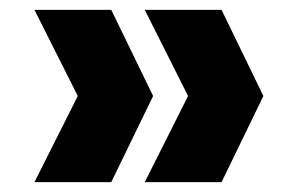

<svg xmlns="http://www.w3.org/2000/svg" viewBox="-20 -490 595 390"><path d="M274 -120 362 -295 274 -470H430L515 -295L430 -120ZM50 -120 138 -295 50 -470H206L291 -295L206 -120Z"/></svg>

Font: Parkinsans
Style: Bold
Weight: 700
Designer: Red Stone, Indian Type Foundry
Foundry: Indian Type Foundry
Version: Version 1.000